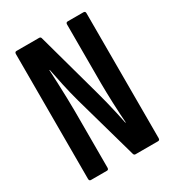

<svg xmlns="http://www.w3.org/2000/svg" viewBox="-161 -750 768 844"><g transform="rotate(-30 222.5 -327.5)"><path d="M52.2 0Q43.4 0 43.4 -10.9V-644.1Q43.4 -655 52.4 -655H167.1Q175.3 -655 177 -647.4L267.9 -317.2Q275.1 -292.4 282.7 -261Q290.3 -229.7 297.5 -198.4Q304.6 -167 309.2 -142.6H311.2Q309.8 -162.6 308.2 -189.3Q306.6 -216 305.5 -244.4Q304.5 -272.7 303.8 -299.4Q303.1 -326.1 303.1 -346.1V-644.7Q303.1 -655 312.4 -655H392.6Q401.9 -655 401.9 -644.7V-10.9Q401.9 0 392.9 0H278.6Q271.7 0 269.3 -6.9L178.3 -329.9Q165.3 -377 155.2 -423.6Q145.2 -470.2 137.4 -509.7H135.4Q137.1 -480.7 138.6 -442.1Q140.1 -403.5 141.2 -364.6Q142.3 -325.8 142.3 -296.8V-10.9Q142.3 0 133.5 0Z"/></g></svg>

Font: Sofia Sans Extra Condensed
Style: Regular
Weight: 400
Designer: Botio Nikoltchev, Ani Petrova
Foundry: lettersoup
Version: Version 4.101